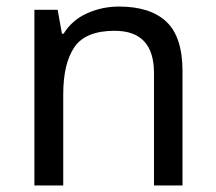

<svg xmlns="http://www.w3.org/2000/svg" viewBox="-20 -566 658 586"><path d="M343 -546Q439 -546 488 -499.5Q537 -453 537 -349V0H450V-343Q450 -472 330 -472Q241 -472 207 -422Q173 -372 173 -278V0H85V-536H156L169 -463H174Q200 -505 246 -525.5Q292 -546 343 -546Z"/></svg>

Font: Noto Sans Nushu
Style: Regular
Weight: 400
Designer: Lisa Huang
Foundry: Lisa Huang
Version: Version 1.003; ttfautohint (v1.8.4.7-5d5b)